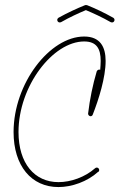

<svg xmlns="http://www.w3.org/2000/svg" viewBox="-20 -728 484 778"><path d="M217 30C271 30 334 8 378 -32H379C381 -33 382 -36 382 -39C382 -44 378 -49 372 -49C370 -49 367 -48 365 -46C324 -10 267 10 217 10C120 10 55 -66 55 -193C55 -380 195 -560 321 -560C372 -560 388 -530 388 -481C388 -470 387 -458 386 -445C384 -446 383 -446 382 -446C378 -446 374 -443 372 -439C356 -385 344 -327 337 -268V-267C337 -262 342 -257 347 -257C351 -257 355 -260 356 -264C380 -325 408 -414 408 -481C408 -538 386 -580 321 -580C182 -580 35 -390 35 -193C35 -56 107 30 217 30ZM222 -637C224 -637 226 -638 227 -638C262 -658 299 -675 328 -687C357 -675 394 -658 429 -638C430 -638 432 -637 434 -637C440 -637 444 -642 444 -647C444 -651 442 -654 439 -656C402 -677 363 -695 333 -707C330 -708 326 -708 322 -706C292 -694 253 -676 217 -656C214 -654 212 -651 212 -647C212 -642 216 -637 222 -637Z"/></svg>

Font: Mistral SingleLine Outline
Style: Regular
Weight: 300
Designer: François Chastanet, Élisa Garzelli, Anais Alves, Morgane Autin
Foundry: institut supérieur des arts et du design Toulouse / isdaT
Version: Version 1.000;Glyphs 3.3 (3337)